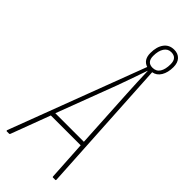

<svg xmlns="http://www.w3.org/2000/svg" viewBox="-279 -816 851 851"><g transform="rotate(45 146.5 -390.5)"><path d="M-22 0Q-26 0 -25 -5L216 -642Q182 -653 182 -696Q182 -735 199 -758Q216 -781 247 -781Q271 -781 285 -766Q299 -751 299 -724Q299 -690 285.5 -667.5Q272 -645 248 -641L285 -4Q285 0 282 0H267Q264 0 264 -4L253 -188H66L-3 -4Q-4 0 -8 0ZM73 -209H252L236 -493Q234 -529 232.5 -563Q231 -597 230 -631H229Q217 -597 205 -562Q193 -527 180 -492ZM235 -656Q258 -656 269.5 -674Q281 -692 281 -724Q281 -764 245 -764Q224 -764 212 -745.5Q200 -727 200 -696Q200 -656 235 -656Z"/></g></svg>

Font: Sofia Sans Extra Condensed Thin
Style: Italic
Weight: 250
Italic angle: -9°
Version: Version 4.100